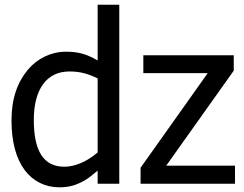

<svg xmlns="http://www.w3.org/2000/svg" viewBox="-20 -780 1037 815"><path d="M486.3 -759.8H394.5V-523.4C346.7 -550.8 313 -560.5 259.3 -560.5C197.3 -560.5 138.2 -531.7 98.6 -484.4C53.2 -429.7 28.8 -360.8 28.8 -268.6C28.8 -178.2 48.3 -106.9 85 -57.6C120.1 -10.7 172.4 15.1 231.4 15.1C266.6 15.1 293.5 8.8 320.8 -4.4C333.5 -10.3 344.7 -16.6 354.5 -23.9C363.8 -30.8 377.4 -41.5 394.5 -55.7V0H486.3ZM394.5 -132.8C350.1 -95.2 300.3 -72.3 252.9 -72.3C164.6 -72.3 123.5 -139.6 123.5 -270.5C123.5 -402.8 179.2 -476.6 274.4 -476.6C317.4 -476.6 349.6 -468.8 394.5 -447.3ZM977.5 -76.7H685.5L972.2 -480V-545.4H588.4V-469.7H861.8L576.7 -67.9V0H977.5Z"/></svg>

Font: SG Kara Light
Style: Regular
Weight: 400
Designer: Damoon Khanjanzadeh
Version: Version 1.000